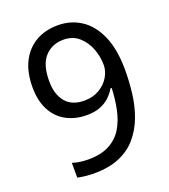

<svg xmlns="http://www.w3.org/2000/svg" viewBox="-135 -822 820 929"><g transform="rotate(-20 275.5 -357.0)"><path d="M190 10Q171 10 147 7.5Q123 5 106 1V-75Q123 -69 144.5 -66Q166 -63 187 -63Q253 -63 296 -86Q339 -109 363 -148.5Q387 -188 398 -240Q409 -292 411 -350H405Q392 -327 371.5 -308Q351 -289 322.5 -278Q294 -267 255 -267Q194 -267 148 -292.5Q102 -318 77 -366.5Q52 -415 52 -484Q52 -559 78.5 -612.5Q105 -666 154 -695Q203 -724 269 -724Q335 -724 387.5 -690Q440 -656 471 -586Q502 -516 502 -409Q502 -348 494.5 -287.5Q487 -227 467 -173.5Q447 -120 412 -78.5Q377 -37 322.5 -13.5Q268 10 190 10ZM267 -337Q311 -337 344 -356.5Q377 -376 395 -406Q413 -436 413 -467Q413 -511 397 -552.5Q381 -594 349.5 -621.5Q318 -649 270 -649Q212 -649 175 -609Q138 -569 138 -484Q138 -416 170.5 -376.5Q203 -337 267 -337Z"/></g></svg>

Font: umalayalam85
Style: Book
Weight: 400
Designer: Jelle Bosma - Monotype Design Team
Foundry: Monotype Imaging Inc.
Version: Version 2.003